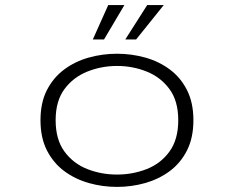

<svg xmlns="http://www.w3.org/2000/svg" viewBox="-20 -723 915 754"><path d="M439.5 11Q382.5 11 328.8 -4.2Q275 -19.5 232.2 -51.2Q189.5 -83 164.2 -132.5Q139 -182 139 -251Q139 -320 164.2 -369.2Q189.5 -418.5 232.2 -450.2Q275 -482 328.8 -497Q382.5 -512 439.5 -512Q496.5 -512 550.2 -497Q604 -482 646.8 -450.2Q689.5 -418.5 714.5 -369Q739.5 -319.5 739.5 -251Q739.5 -182 714.5 -132.5Q689.5 -83 646.8 -51.2Q604 -19.5 550.2 -4.2Q496.5 11 439.5 11ZM439.5 -37.5Q501 -37.5 556 -59Q611 -80.5 645.5 -127.8Q680 -175 680 -251Q680 -326.5 645.5 -373.2Q611 -420 556 -442Q501 -464 439.5 -464Q378.5 -464 323.2 -442Q268 -420 233.2 -373.2Q198.5 -326.5 198.5 -251Q198.5 -175 233.2 -127.8Q268 -80.5 323 -59Q378 -37.5 439.5 -37.5ZM472 -568 558 -703H623L514.5 -568ZM344.5 -568 405 -703H468.5L388.5 -568Z"/></svg>

Font: Trispace SemiExpanded ExtraLight
Style: Regular
Weight: 200
Width: 6
Designer: Tyler Finck
Foundry: Etcetera Type Company
Version: Version 1.210; ttfautohint (v1.8.3)